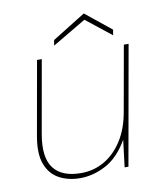

<svg xmlns="http://www.w3.org/2000/svg" viewBox="-77 -720 671 795"><g transform="rotate(-10 258.0 -322.5)"><path d="M197 12Q147 12 109 -8.5Q71 -29 54 -73.5Q37 -118 50 -191L105 -501H125L71 -196Q54 -100 88.5 -54Q123 -8 204 -8Q258 -8 302.5 -34Q347 -60 378.5 -109.5Q410 -159 422 -231L470 -501H490L401 0H385L399 -114Q360 -46 306.5 -17Q253 12 197 12ZM185 -547 189 -570 329 -657 437 -570 433 -547 327 -631Z"/></g></svg>

Font: DM Sans 17pt Thin
Style: Italic
Weight: 250
Italic angle: -10°
Version: Version 4.004;gftools[0.9.30]